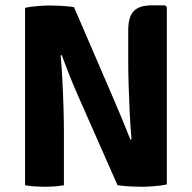

<svg xmlns="http://www.w3.org/2000/svg" viewBox="-20 -710 736 736"><path d="M272.5 -358Q256 -396.5 241.5 -433.5Q227 -470.5 216.5 -499L212.5 -497.5Q216.5 -455 219.2 -401.2Q222 -347.5 223.5 -294Q225 -240.5 225 -199V0Q205.5 3.5 186.5 4.8Q167.5 6 152.5 6Q138 6 116.2 4.8Q94.5 3.5 76 0V-680Q94.5 -684.5 125 -686.8Q155.5 -689 170.5 -689Q186 -689 211.5 -687.8Q237 -686.5 263.5 -683L417.5 -326Q436.5 -282 452.8 -242Q469 -202 480 -174.5L484 -176Q480 -222.5 477.2 -278Q474.5 -333.5 473 -385Q471.5 -436.5 471.5 -471V-593Q471.5 -646.5 493.2 -668Q515 -689.5 561 -689.5H613L619.5 -683V-3Q600.5 1.5 569.8 3.8Q539 6 523 6Q507.5 6 482 4.8Q456.5 3.5 430.5 0Z"/></svg>

Font: Signika SC
Style: Bold
Weight: 700
Designer: Anna Giedryś
Foundry: Anna Giedryś
Version: Version 2.000; ttfautohint (v1.8.3) -l 8 -r 50 -G 200 -x 9 -